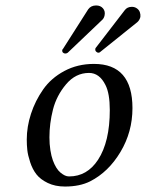

<svg xmlns="http://www.w3.org/2000/svg" viewBox="-20 -673 534 703"><path d="M161 -170Q161 -145 164.5 -123Q168 -101 173.5 -86Q179 -71 186 -59.5Q193 -48 201.5 -41Q210 -34 217.5 -30.5Q225 -27 233 -27Q299 -27 339 -88Q382 -154 382 -270Q382 -331 366 -362Q344 -406 306 -406Q257 -406 222 -364.5Q187 -323 174 -272Q161 -221 161 -170ZM78 -162Q78 -209 93.5 -256.5Q109 -304 138 -345.5Q167 -387 215.5 -413Q264 -439 324 -439Q465 -439 465 -277Q465 -190 421 -116.5Q377 -43 310 -9Q272 10 218 10Q182 10 155 -3Q128 -16 113.5 -34.5Q99 -53 90.5 -79Q82 -105 80 -123.5Q78 -142 78 -162ZM494 -611Q491 -599 483 -592L346 -482Q344 -480 340 -480Q336 -480 332 -484Q328 -488 329 -493Q329 -496 330 -497L437 -636Q446 -648 463 -648Q473 -648 481 -642.5Q489 -637 492 -628.5Q495 -620 494 -611ZM363 -617Q361 -607 355 -601L228 -480Q224 -477 219 -477Q214 -477 210.5 -480.5Q207 -484 208 -490Q208 -492 210 -493L303 -639Q313 -653 332 -653Q348 -653 357 -642.5Q366 -632 363 -617Z"/></svg>

Font: Linux Libertine O
Style: Italic
Weight: 400
Italic angle: -12°
Designer: Philipp H. Poll
Foundry: Philipp H. Poll
Version: Version 5.1.6